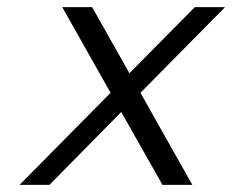

<svg xmlns="http://www.w3.org/2000/svg" viewBox="-20 -520 653 540"><path d="M155 -500 291 -259 35 0H119L321 -205L437 0H521L375 -259L613 -500H528L344 -314L239 -500Z"/></svg>

Font: LT Wave Text Light Italic
Style: Regular
Weight: 300
Designer: Daniel Lyons
Version: Version 2.5 (Glyphs App)